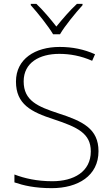

<svg xmlns="http://www.w3.org/2000/svg" viewBox="-20 -968 584 998"><path d="M256 -790H292C316 -832 372 -900 409 -941V-948H380C343 -914 303 -867 273 -830C244 -867 205 -914 169 -948H140V-941C177 -900 231 -832 256 -790ZM492 -182C492 -299 410 -338 283 -379C177 -414 103 -444 103 -545C103 -643 186 -688 288 -688C343 -688 400 -678 459 -652L474 -686C416 -712 356 -724 290 -724C163 -724 63 -662 63 -544C63 -426 142 -386 259 -348C383 -307 452 -275 452 -181C452 -75 363 -26 252 -26C172 -26 107 -41 55 -61V-20C102 -4 160 10 249 10C385 10 492 -54 492 -182Z"/></svg>

Font: Noto Sans Arabic ExtLt
Style: Regular
Weight: 200
Designer: Monotype Design Team, Nadine Chahine, Nizar Qandah and Khaled Hosny
Foundry: Monotype Imaging Inc.
Version: Version 2.012